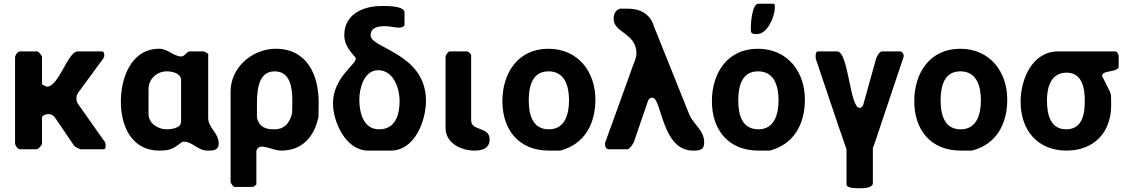

<svg xmlns="http://www.w3.org/2000/svg" viewBox="-20 -793 5981 1020"><path d="M203 -347V-493C203 -497 183 -520 180 -520H87C72 -520 60 -498 60 -487V-33C60 -22 72 0 87 0H173C180 0 189 -8 193 -13C196 -17 203 -26 203 -27V-167C203 -181 226 -187 237 -187C252 -187 265 -180 273 -167L373 -20L380 -13C387 -9 405 0 407 0H527C542 0 541 -9 541 -20C541 -38 540 -35 527 -53C508 -80 419 -206 400 -233C389 -248 386 -255 386 -270C386 -285 389 -292 400 -307L527 -480C533 -488 534 -492 534 -501C534 -508 532 -520 520 -520H393C340 -520 293 -333 230 -333H227C224 -335 203 -343 203 -347Z M1062 -520H989C971 -520 962 -493 943 -493C904 -493 871 -534 826 -534C677 -534 622 -379 622 -253C622 -122 680 7 826 7C885 7 901 -3 949 -40H959C1003 -40 1030 7 1083 7C1111 7 1142 7 1142 -30C1142 -88 1086 -112 1086 -167V-507C1083 -509 1066 -520 1062 -520ZM866 -414C892 -414 942 -405 942 -367V-147C942 -110 885 -106 864 -106C821 -106 769 -137 769 -187V-320C769 -375 815 -414 866 -414Z M1445 -534C1322 -534 1205 -436 1205 -307V173C1205 179 1220 200 1225 200H1325L1342 187V13C1342 -2 1355 -14 1369 -14C1405 -14 1435 7 1475 7C1586 7 1651 -68 1672 -173C1672 -185 1673 -238 1673 -250C1673 -394 1611 -534 1445 -534ZM1345 -167V-223C1345 -292 1343 -414 1439 -414C1526 -414 1533 -319 1533 -253C1533 -244 1532 -202 1532 -193C1520 -141 1493 -106 1437 -106C1389 -106 1358 -118 1345 -167Z M1749 -244C1749 -148 1815 7 1936 7H2056C2186 7 2243 -156 2243 -257C2243 -511 1949 -535 1949 -605C1949 -648 1990 -654 2025 -654C2052 -654 2077 -646 2103 -646C2109 -646 2129 -652 2129 -660V-727C2129 -765 2019 -761 2006 -761C1908 -761 1809 -717 1809 -606C1809 -556 1838 -522 1869 -487C1869 -486 1870 -481 1870 -480C1870 -451 1749 -378 1749 -244ZM1889 -264C1889 -322 1913 -420 1989 -420C2072 -420 2103 -321 2103 -257C2103 -184 2081 -106 1994 -106C1910 -106 1889 -195 1889 -264Z M2581 -53C2581 -122 2483 -95 2483 -153V-500C2483 -507 2467 -520 2460 -520H2367C2362 -520 2347 -499 2347 -493V-113C2347 -32 2431 7 2500 7C2544 7 2581 -5 2581 -53Z M2649 -256C2649 -101 2738 7 2896 7H2956C3088 -27 3143 -138 3143 -264C3143 -413 3050 -534 2893 -534C2731 -534 2649 -404 2649 -256ZM2789 -260C2789 -333 2807 -414 2894 -414C2981 -414 3003 -335 3003 -260C3003 -188 2982 -106 2896 -106C2808 -106 2789 -185 2789 -260Z M3446 -274C3496 -274 3494 7 3661 7C3696 7 3721 5 3721 -36C3721 -103 3665 -128 3641 -187C3613 -257 3482 -583 3454 -653C3434 -721 3379 -747 3314 -747H3274C3248 -739 3240 -717 3240 -692C3240 -619 3361 -617 3361 -510C3361 -484 3352 -472 3341 -440C3319 -379 3217 -94 3194 -33V-27C3194 -15 3200 0 3214 0H3314C3324 0 3343 -27 3348 -40L3421 -253C3426 -267 3431 -274 3446 -274Z M3762 -256C3762 -101 3851 7 4009 7H4069C4201 -27 4256 -138 4256 -264C4256 -413 4163 -534 4006 -534C3844 -534 3762 -404 3762 -256ZM3902 -260C3902 -333 3920 -414 4007 -414C4094 -414 4116 -335 4116 -260C4116 -188 4095 -106 4009 -106C3921 -106 3902 -185 3902 -260ZM3969 -627C3973 -610 3991 -612 4002 -612C4057 -612 4096 -706 4096 -749C4096 -749 4099 -773 4089 -773H4009C3975 -773 3969 -669 3969 -650Z M4477 0V187C4477 210 4544 207 4550 207C4564 207 4617 207 4617 180V-7L4627 -33L4781 -493V-497C4781 -507 4772 -520 4761 -520H4667C4650 -520 4637 -490 4634 -480L4567 -240C4565 -230 4558 -220 4547 -220C4493 -220 4489 -520 4427 -520H4327C4313 -520 4313 -501 4313 -493C4313 -490 4314 -481 4314 -480C4369 -320 4421 -159 4477 0Z M4837 -256C4837 -101 4926 7 5084 7H5144C5276 -27 5331 -138 5331 -264C5331 -413 5238 -534 5081 -534C4919 -534 4837 -404 4837 -256ZM4977 -260C4977 -333 4995 -414 5082 -414C5169 -414 5191 -335 5191 -260C5191 -188 5170 -106 5084 -106C4996 -106 4977 -185 4977 -260Z M5402 -253C5402 -101 5492 7 5646 7C5790 7 5883 -88 5883 -233C5883 -241 5883 -279 5882 -287C5882 -290 5877 -304 5876 -307L5836 -387C5836 -387 5835 -389 5835 -390C5835 -420 5902 -407 5922 -433C5923 -438 5923 -462 5923 -467C5923 -479 5928 -520 5902 -520H5602C5461 -520 5402 -368 5402 -253ZM5542 -260C5542 -329 5563 -407 5646 -407C5730 -407 5743 -323 5743 -257C5743 -187 5730 -106 5644 -106C5558 -106 5542 -189 5542 -260Z"/></svg>

Font: Asimov Print
Style: C
Weight: 500
Designer: Google
Version: Version 2.000980: 2014